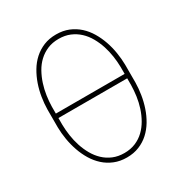

<svg xmlns="http://www.w3.org/2000/svg" viewBox="-170 -849 939 987"><g transform="rotate(-30 300.0 -356.0)"><path d="M530.3 -302.2Q529.8 -267.6 523.9 -231Q518.1 -194.3 506.3 -159.7Q494.6 -125 476.3 -94.2Q458 -63.5 432.6 -40.3Q407.2 -17.1 374.3 -3.7Q341.3 9.8 300.8 9.8Q260.3 9.8 227.3 -3.7Q194.3 -17.1 168.7 -40.3Q143.1 -63.5 124.5 -94.2Q106 -125 94 -159.7Q82 -194.3 75.9 -231Q69.8 -267.6 69.3 -302.2V-408.7Q69.8 -443.4 75.7 -480Q81.5 -516.6 93.5 -551.3Q105.5 -585.9 123.8 -616.7Q142.1 -647.5 167.7 -670.7Q193.4 -693.8 226.1 -707.3Q258.8 -720.7 299.8 -720.7Q340.8 -720.7 373.5 -707.3Q406.2 -693.8 431.9 -670.7Q457.5 -647.5 475.8 -616.7Q494.1 -585.9 506.1 -551.3Q518.1 -516.6 523.9 -480Q529.8 -443.4 530.3 -408.7ZM96.2 -368.7H504.4V-409.7Q503.9 -440.9 499 -474.1Q494.1 -507.3 483.9 -538.8Q473.6 -570.3 457.5 -598.6Q441.4 -627 418.7 -648.2Q396 -669.4 366.5 -681.9Q336.9 -694.3 299.8 -694.3Q262.7 -694.3 233.4 -681.9Q204.1 -669.4 181.4 -648.2Q158.7 -627 142.8 -598.6Q127 -570.3 116.7 -538.6Q106.4 -506.8 101.6 -473.6Q96.7 -440.4 96.2 -409.7ZM504.4 -342.3H96.2V-302.2Q96.7 -271 101.6 -237.8Q106.4 -204.6 116.7 -172.9Q127 -141.1 143.1 -112.8Q159.2 -84.5 181.9 -63Q204.6 -41.5 234.1 -29.1Q263.7 -16.6 300.8 -16.6Q337.9 -16.6 367.4 -29.1Q397 -41.5 419.4 -63Q441.9 -84.5 458 -112.8Q474.1 -141.1 484.4 -172.9Q494.6 -204.6 499.3 -237.8Q503.9 -271 504.4 -302.2Z"/></g></svg>

Font: Roboto Mono Thin
Style: Regular
Weight: 250
Designer: Google
Version: Version 2.000985; 2015; ttfautohint (v1.3)